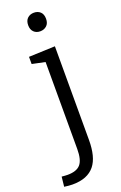

<svg xmlns="http://www.w3.org/2000/svg" viewBox="-227 -800 683 1088"><g transform="rotate(-20 115.0 -256.0)"><path d="M8.7 239Q-2.7 239 -14.8 237.8Q-27 236.7 -40.7 234.7L-34.3 175.7Q-24.3 176.7 -15.3 177.3Q-6.3 178 1.3 178Q56 178 79.2 151Q102.3 124 102.3 59V-475.7L112.7 -463.3L24 -482V-525.3L182.3 -531.3V33.3Q182.3 84.3 172.5 122.7Q162.7 161 142 186.7Q121.3 212.3 88.2 225.7Q55 239 8.7 239ZM134 -639.3Q110.3 -639.3 95.5 -654Q80.7 -668.7 80.7 -694.7Q80.7 -722.3 96.2 -736.7Q111.7 -751 135 -751Q158.7 -751 173.7 -736.8Q188.7 -722.7 188.7 -695Q188.7 -667.7 172.8 -653.5Q157 -639.3 134 -639.3Z"/></g></svg>

Font: Bitter Thin
Style: Regular
Weight: 100
Designer: Sol Matas, and Bitter project Authors
Foundry: Sol Matas
Version: Version 2.002